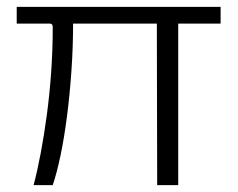

<svg xmlns="http://www.w3.org/2000/svg" viewBox="-20 -537 690 557"><path d="M620 -468.5H497V0H436L435 -468.5H192Q192 -399.5 187.2 -331.2Q182.5 -263 174.5 -200.8Q166.5 -138.5 155.8 -87Q145 -35.5 133 0H77.5Q88.5 -41.5 98.2 -93.2Q108 -145 116 -204.8Q124 -264.5 128.5 -328.8Q133 -393 133 -458.5Q133 -468.5 125 -468.5H28.5V-517H620Z"/></svg>

Font: Public Sans ExtraLight
Style: Regular
Weight: 250
Designer: The Public Sans Project Authors: Dan O. Williams and USWDS (Libre Franklin designed by Pablo Impallari and Rodrigo Fuenz
Version: Version 1.007